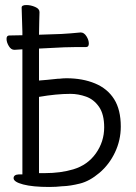

<svg xmlns="http://www.w3.org/2000/svg" viewBox="-20 -731 540 763"><path d="M135 -593 224 -596Q260 -598 300 -602H301Q314 -602 323.5 -587Q333 -572 333 -558Q333 -544 322 -544H283Q255 -544 235 -543L135 -538V-411Q164 -413 209 -418H214Q231 -420 244 -420Q308 -420 357.5 -399.5Q407 -379 433.5 -337Q460 -295 460 -228Q460 -174 437 -125.5Q414 -77 375 -44Q336 -11 297.5 -1.5Q259 8 231 9H229Q203 12 176 12Q110 12 72 2Q34 -8 34 -23Q34 -37 55 -38H69V-535L38 -533H37Q24 -533 15 -548Q6 -563 6 -576.5Q6 -590 17 -590L69 -591V-604L66 -701Q66 -711 85 -711Q102 -711 119.5 -703.5Q137 -696 137 -683Q137 -671 136 -647Q136 -638 135 -593ZM158 -43Q221 -43 271 -58Q328 -75 361 -121.5Q394 -168 394 -225Q394 -277 373.5 -306.5Q353 -336 322 -347Q291 -358 260 -358Q204 -358 135 -346V-43Z"/></svg>

Font: Moon Stars Kai HW
Style: Regular
Weight: 400
Designer: GuiWonder
Version: Version 1.101